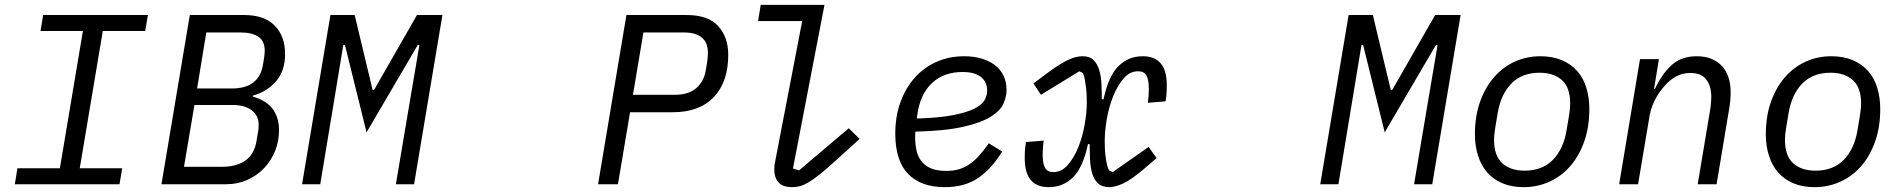

<svg xmlns="http://www.w3.org/2000/svg" viewBox="-20 -760 7840 792"><path d="M41 0 52 -66H227L322 -632H147L158 -698H590L579 -632H404L309 -66H484L473 0Z M763 -698H988Q1070 -698 1113 -654.5Q1156 -611 1156 -537Q1156 -468 1119 -425Q1082 -382 1024 -366L1023 -362Q1046 -355 1066 -344Q1086 -333 1100.5 -316Q1115 -299 1123 -276Q1131 -253 1131 -222Q1131 -178 1115 -138Q1099 -98 1070.5 -67.5Q1042 -37 1001.5 -18.5Q961 0 913 0H646ZM896 -72Q956 -72 992.5 -98Q1029 -124 1038 -178L1043 -208Q1045 -217 1046 -226Q1047 -235 1047 -245Q1047 -283 1018.5 -305Q990 -327 938 -327H782L739 -72ZM936 -395Q993 -395 1024.5 -419.5Q1056 -444 1064 -489L1069 -519Q1072 -537 1072 -551Q1072 -591 1045.5 -608.5Q1019 -626 974 -626H831L793 -395Z M1672 -350 1710 -574H1703L1492 -214L1403 -574H1396L1359 -350L1301 0H1226L1343 -698H1443L1517 -389H1523L1700 -698H1805L1688 0H1613Z M2447 0 2564 -698H2813Q2901 -698 2942.5 -652.5Q2984 -607 2984 -534Q2984 -422 2924.5 -359.5Q2865 -297 2755 -297H2579L2529 0ZM2591 -369H2763Q2820 -369 2851.5 -396Q2883 -423 2891 -468L2897 -504Q2900 -522 2900 -543Q2900 -585 2874.5 -605.5Q2849 -626 2803 -626H2634Z M3249 12Q3208 12 3191 -8Q3174 -28 3174 -59Q3174 -66 3174.5 -75Q3175 -84 3177 -91L3289 -673H3107L3118 -740H3381L3251 -65L3276 -57L3481 -231L3526 -187L3422 -93Q3386 -60 3360 -39.5Q3334 -19 3314.5 -7.5Q3295 4 3279.5 8Q3264 12 3249 12Z M3877 12Q3779 12 3726 -42.5Q3673 -97 3673 -209Q3673 -279 3694 -337.5Q3715 -396 3752.5 -438.5Q3790 -481 3842.5 -504.5Q3895 -528 3957 -528Q3995 -528 4027 -519Q4059 -510 4082.5 -492.5Q4106 -475 4119 -449Q4132 -423 4132 -389Q4132 -362 4119.5 -333Q4107 -304 4067.5 -279Q4028 -254 3953.5 -237Q3879 -220 3756 -217Q3755 -209 3755 -202.5Q3755 -196 3755 -194Q3755 -167 3760 -142Q3765 -117 3779 -97.5Q3793 -78 3818 -66.5Q3843 -55 3884 -55Q3912 -55 3934.5 -61.5Q3957 -68 3977.5 -81.5Q3998 -95 4017.5 -116.5Q4037 -138 4059 -169L4114 -135Q4070 -63 4014.5 -25.5Q3959 12 3877 12ZM3950 -463Q3872 -463 3823 -416Q3774 -369 3763 -281L3762 -271Q3856 -274 3913.5 -285.5Q3971 -297 4001.5 -313Q4032 -329 4042 -348Q4052 -367 4052 -386Q4052 -402 4046.5 -416Q4041 -430 4029 -440.5Q4017 -451 3997.5 -457Q3978 -463 3950 -463Z M4306 12Q4207 12 4207 -107Q4207 -116 4207.5 -131.5Q4208 -147 4212 -174L4285 -180Q4283 -163 4282 -148.5Q4281 -134 4281 -123Q4281 -85 4291 -67.5Q4301 -50 4325 -50Q4359 -50 4385 -80Q4411 -110 4428.5 -154Q4446 -198 4454.5 -247.5Q4463 -297 4463 -337Q4463 -347 4462.5 -363.5Q4462 -380 4460 -397.5Q4458 -415 4455 -431.5Q4452 -448 4447 -459L4432 -466L4274 -369L4243 -416L4309 -465Q4347 -493 4381 -510.5Q4415 -528 4446 -528Q4475 -528 4491 -512Q4507 -496 4514.5 -470.5Q4522 -445 4523.5 -413.5Q4525 -382 4525 -351L4532 -350Q4552 -445 4593 -486.5Q4634 -528 4694 -528Q4793 -528 4793 -409Q4793 -400 4792.5 -384Q4792 -368 4788 -342L4715 -336Q4717 -353 4718 -367.5Q4719 -382 4719 -393Q4719 -431 4709 -448.5Q4699 -466 4675 -466Q4640 -466 4614.5 -436Q4589 -406 4571.5 -362Q4554 -318 4545.5 -268.5Q4537 -219 4537 -179Q4537 -168 4537.5 -152Q4538 -136 4540 -118.5Q4542 -101 4545.5 -84.5Q4549 -68 4555 -57L4570 -50L4718 -154L4751 -108L4701 -65Q4646 -18 4612.5 -3Q4579 12 4556 12Q4526 12 4509.5 -3.5Q4493 -19 4485.5 -44Q4478 -69 4476.5 -101Q4475 -133 4475 -165L4468 -166Q4448 -71 4407 -29.5Q4366 12 4306 12Z M5872 -350 5910 -574H5903L5692 -214L5603 -574H5596L5559 -350L5501 0H5426L5543 -698H5643L5717 -389H5723L5900 -698H6005L5888 0H5813Z M6265 12Q6215 12 6177.5 -4Q6140 -20 6115 -48.5Q6090 -77 6077 -117.5Q6064 -158 6064 -206Q6064 -280 6085 -339.5Q6106 -399 6142.5 -441Q6179 -483 6228 -505.5Q6277 -528 6334 -528Q6384 -528 6422 -512Q6460 -496 6485.5 -467.5Q6511 -439 6523.5 -398.5Q6536 -358 6536 -310Q6536 -236 6515 -176.5Q6494 -117 6457.5 -75Q6421 -33 6371.5 -10.5Q6322 12 6265 12ZM6269 -56Q6342 -56 6385.5 -100.5Q6429 -145 6442 -222L6452 -282Q6455 -300 6456 -312Q6457 -324 6457 -333Q6457 -399 6423 -429.5Q6389 -460 6331 -460Q6258 -460 6214.5 -415.5Q6171 -371 6158 -294L6148 -234Q6145 -216 6144 -204Q6143 -192 6143 -183Q6143 -117 6177 -86.5Q6211 -56 6269 -56Z M6659 0 6745 -516H6823L6803 -394H6807Q6836 -456 6876 -492Q6916 -528 6979 -528Q7044 -528 7081.5 -489Q7119 -450 7119 -379Q7119 -364 7117.5 -346.5Q7116 -329 7113 -312L7061 0H6983L7034 -305Q7037 -323 7038 -337.5Q7039 -352 7039 -360Q7039 -406 7018 -432.5Q6997 -459 6953 -459Q6919 -459 6892.5 -444Q6866 -429 6844 -403Q6840 -398 6831.5 -387.5Q6823 -377 6814 -361.5Q6805 -346 6797 -326.5Q6789 -307 6785 -285L6737 0Z M7465 12Q7415 12 7377.5 -4Q7340 -20 7315 -48.5Q7290 -77 7277 -117.5Q7264 -158 7264 -206Q7264 -280 7285 -339.5Q7306 -399 7342.5 -441Q7379 -483 7428 -505.5Q7477 -528 7534 -528Q7584 -528 7622 -512Q7660 -496 7685.5 -467.5Q7711 -439 7723.5 -398.5Q7736 -358 7736 -310Q7736 -236 7715 -176.5Q7694 -117 7657.5 -75Q7621 -33 7571.5 -10.5Q7522 12 7465 12ZM7469 -56Q7542 -56 7585.5 -100.5Q7629 -145 7642 -222L7652 -282Q7655 -300 7656 -312Q7657 -324 7657 -333Q7657 -399 7623 -429.5Q7589 -460 7531 -460Q7458 -460 7414.5 -415.5Q7371 -371 7358 -294L7348 -234Q7345 -216 7344 -204Q7343 -192 7343 -183Q7343 -117 7377 -86.5Q7411 -56 7469 -56Z"/></svg>

Font: IBM Plex Mono
Style: Italic
Weight: 400
Italic angle: -9°
Monospace: yes
Designer: Mike Abbink, Paul van der Laan, Pieter van Rosmalen
Foundry: Bold Monday
Version: Version 2.3